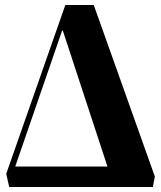

<svg xmlns="http://www.w3.org/2000/svg" viewBox="-20 -750 646 770"><path d="M17 0 5 -53 242 -730H356L601 -42L593 0ZM41 -82H411L232 -627H229Z"/></svg>

Font: Literata 72pt
Style: Bold
Weight: 700
Designer: Latin by Veronika Burian and Jose Scaglione. Greek by Irene Vlachou. Cyrillic by Vera Evstafieva.
Foundry: TypeTogether
Version: Version 3.002